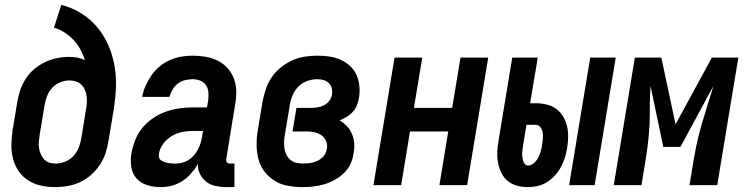

<svg xmlns="http://www.w3.org/2000/svg" viewBox="-20 -755 3040 783"><path d="M206 8Q176 8 147.5 2Q119 -4 95.5 -19Q72 -34 56.5 -56.5Q41 -79 33.5 -106.5Q26 -134 26.5 -163.5Q27 -193 31 -222L51 -342Q55 -366 63.5 -390Q72 -414 86 -435.5Q100 -457 120.5 -474Q141 -491 164.5 -502Q188 -513 212.5 -518Q237 -523 261 -523Q278 -523 295 -520Q312 -517 326 -510Q319 -533 307.5 -554Q296 -575 280 -592Q264 -609 244 -622Q224 -635 200 -642L230 -735Q274 -724 311.5 -700.5Q349 -677 377 -643.5Q405 -610 422.5 -569Q440 -528 447.5 -483.5Q455 -439 452.5 -392Q450 -345 442 -298L422 -178Q418 -153 409.5 -128Q401 -103 386 -81Q371 -59 350.5 -41Q330 -23 306 -12Q282 -1 256.5 3.5Q231 8 206 8ZM207 -88Q226 -88 246 -96Q266 -104 280 -119.5Q294 -135 301.5 -154.5Q309 -174 312 -193L330 -305Q333 -319 334 -333.5Q335 -348 333.5 -361.5Q332 -375 327 -387Q322 -399 313 -408.5Q304 -418 290.5 -422.5Q277 -427 263 -427Q245 -427 226 -419.5Q207 -412 193 -397Q179 -382 172 -363.5Q165 -345 162 -327L142 -207Q140 -193 138.5 -179Q137 -165 139 -152Q141 -139 146 -127Q151 -115 159.5 -105.5Q168 -96 180.5 -92Q193 -88 207 -88Z M635 8Q607 8 580.5 0Q554 -8 537 -27Q520 -46 515.5 -73.5Q511 -101 516 -129V-130Q521 -157 531.5 -184Q542 -211 560.5 -233.5Q579 -256 604 -273Q629 -290 656 -299.5Q683 -309 710.5 -313Q738 -317 765 -317H824L829 -345Q831 -361 830 -377.5Q829 -394 820.5 -407Q812 -420 797 -426Q782 -432 765 -432Q750 -432 734 -428Q718 -424 705 -414Q692 -404 683.5 -389.5Q675 -375 671 -360H560Q564 -383 574 -405.5Q584 -428 598 -448Q612 -468 631 -484Q650 -500 673 -510Q696 -520 719 -524Q742 -528 765 -528Q792 -528 818.5 -523.5Q845 -519 868 -507.5Q891 -496 908 -477Q925 -458 934 -434Q943 -410 943.5 -383Q944 -356 939 -329L903 -108Q902 -104 902.5 -100Q903 -96 905.5 -93Q908 -90 911.5 -89Q915 -88 919 -88H936V8H903Q881 8 859.5 3.5Q838 -1 821.5 -13.5Q805 -26 795.5 -45.5Q786 -65 787 -87Q781 -77 780 -74.5Q779 -72 775 -67Q771 -62 767 -57.5Q763 -53 759.5 -48.5Q756 -44 752 -39.5Q748 -35 743 -31Q738 -27 733 -23.5Q728 -20 723 -16.5Q718 -13 713 -10.5Q708 -8 702.5 -5.5Q697 -3 691.5 -1Q686 1 680.5 2.5Q675 4 669.5 5Q664 6 658.5 6.5Q653 7 647 7.5Q641 8 635 8ZM695 -88Q709 -88 723 -91.5Q737 -95 749.5 -103Q762 -111 772 -123Q782 -135 788.5 -148Q795 -161 799 -175Q803 -189 805 -203L808 -221H765Q743 -221 721.5 -216.5Q700 -212 680 -200Q660 -188 645.5 -168.5Q631 -149 628 -127Q627 -120 629 -112.5Q631 -105 637 -101Q643 -97 650 -94.5Q657 -92 664 -90.5Q671 -89 679 -88.5Q687 -88 695 -88Z M1215 8Q1185 8 1155.5 3Q1126 -2 1102 -16.5Q1078 -31 1060 -53.5Q1042 -76 1034.5 -104Q1027 -132 1026.5 -162Q1026 -192 1031 -222L1051 -342Q1056 -368 1064.5 -393Q1073 -418 1088.5 -440.5Q1104 -463 1126 -480.5Q1148 -498 1172.5 -509Q1197 -520 1223 -524Q1249 -528 1274 -528Q1299 -528 1323 -524.5Q1347 -521 1368.5 -511.5Q1390 -502 1407 -486.5Q1424 -471 1433.5 -450Q1443 -429 1445.5 -405Q1448 -381 1444 -356Q1441 -341 1435.5 -326Q1430 -311 1419 -299Q1408 -287 1394 -278.5Q1380 -270 1365 -264Q1382 -254 1395 -240Q1408 -226 1415.5 -208.5Q1423 -191 1424.5 -170.5Q1426 -150 1422 -130Q1419 -108 1409.5 -87Q1400 -66 1383 -49.5Q1366 -33 1345 -21.5Q1324 -10 1302.5 -3.5Q1281 3 1259 5.5Q1237 8 1215 8ZM1217 -88Q1226 -88 1236.5 -89Q1247 -90 1256.5 -92.5Q1266 -95 1275.5 -99.5Q1285 -104 1293 -111Q1301 -118 1306 -127.5Q1311 -137 1313 -147Q1316 -164 1310 -179Q1304 -194 1291.5 -203Q1279 -212 1263 -215.5Q1247 -219 1230 -219H1173L1189 -315H1246Q1260 -315 1274 -317Q1288 -319 1301 -325.5Q1314 -332 1323 -344Q1332 -356 1334 -370Q1336 -383 1333 -395.5Q1330 -408 1321 -416.5Q1312 -425 1299.5 -428.5Q1287 -432 1274 -432Q1254 -432 1233.5 -425Q1213 -418 1197.5 -402.5Q1182 -387 1173.5 -367Q1165 -347 1162 -327L1142 -207Q1139 -192 1138.5 -177.5Q1138 -163 1140 -149.5Q1142 -136 1148 -124Q1154 -112 1164.5 -103Q1175 -94 1188.5 -91Q1202 -88 1217 -88Z M1503 0 1589 -520H1702L1668 -315H1824L1858 -520H1971L1885 0H1772L1808 -219H1652L1616 0Z M2301 0 2387 -520H2491L2405 0ZM2132 8Q2109 8 2087.5 2Q2066 -4 2050 -17.5Q2034 -31 2024.5 -50.5Q2015 -70 2011 -91.5Q2007 -113 2008 -136Q2009 -159 2013 -181L2069 -520H2173L2142 -334H2164Q2187 -334 2208.5 -329Q2230 -324 2247 -312Q2264 -300 2275.5 -281.5Q2287 -263 2292 -242Q2297 -221 2297 -198.5Q2297 -176 2293 -153Q2290 -133 2284 -113Q2278 -93 2268 -74.5Q2258 -56 2243.5 -40Q2229 -24 2211 -12.5Q2193 -1 2172.5 3.5Q2152 8 2132 8ZM2134 -80Q2143 -80 2151.5 -85.5Q2160 -91 2166 -98.5Q2172 -106 2176 -114.5Q2180 -123 2183 -131.5Q2186 -140 2188 -149Q2190 -158 2191 -167Q2193 -179 2194 -191.5Q2195 -204 2193 -215.5Q2191 -227 2183.5 -236.5Q2176 -246 2164 -246H2127L2114 -167Q2113 -158 2111.5 -149.5Q2110 -141 2109.5 -133Q2109 -125 2110 -116.5Q2111 -108 2113 -100Q2115 -92 2120.5 -86Q2126 -80 2134 -80Z M2483 0 2569 -520H2677L2735 -248L2883 -520H2991L2905 0H2792L2809 -104Q2817 -152 2828.5 -199.5Q2840 -247 2856 -295L2866 -329Q2872 -348 2878 -367Q2884 -386 2889 -404L2755 -156H2685L2633 -404Q2632 -386 2631 -367Q2630 -348 2630 -329V-295Q2630 -247 2625.5 -199.5Q2621 -152 2613 -104L2596 0Z"/></svg>

Font: Iosevka SS18
Style: Bold Italic
Weight: 700
Italic angle: -9°
Monospace: yes
Designer: Belleve Invis
Foundry: Belleve Invis
Version: Version 25.1.1; ttfautohint (v1.8.4)